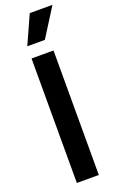

<svg xmlns="http://www.w3.org/2000/svg" viewBox="-178 -983 627 1026"><g transform="rotate(-20 135.5 -469.5)"><path d="M68 0V-708H193V0ZM169 -777H69L142 -939H271Z"/></g></svg>

Font: Bricolage Grotesque 20pt SemiBold
Style: Regular
Weight: 600
Version: Version 1.001;gftools[0.9.33.dev8+g029e19f]